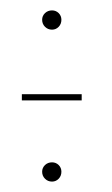

<svg xmlns="http://www.w3.org/2000/svg" viewBox="-20 -426 215 369"><path d="M22 -233H137V-245H22ZM80 -77Q87.5 -77 92.8 -82.5Q98 -88 98 -96Q98 -103.5 92.8 -108.8Q87.5 -114 80 -114Q72 -114 66.5 -108.8Q61 -103.5 61 -96Q61 -88 66.5 -82.5Q72 -77 80 -77ZM80 -369Q87.5 -369 92.8 -374.5Q98 -380 98 -388Q98 -395.5 92.8 -400.8Q87.5 -406 80 -406Q72 -406 66.5 -400.8Q61 -395.5 61 -388Q61 -380 66.5 -374.5Q72 -369 80 -369Z"/></svg>

Font: Anybody Expanded Thin
Style: Regular
Weight: 250
Width: 7
Version: Version 1.113;gftools[0.9.25]